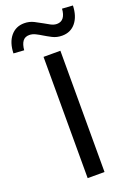

<svg xmlns="http://www.w3.org/2000/svg" viewBox="-220 -984 736 1049"><g transform="rotate(-20 148.5 -459.0)"><path d="M99 0V-705H197V0ZM12 -775 -49 -779Q-47 -842 -17 -878Q13 -914 62 -914Q92 -914 117.5 -901Q143 -888 162 -877Q177 -868 195 -858.5Q213 -849 230 -849Q255 -849 268.5 -867Q282 -885 284 -918L346 -914Q344 -852 314.5 -815.5Q285 -779 235 -779Q204 -779 179 -792Q154 -805 136 -816Q120 -826 102 -835Q84 -844 66 -844Q41 -844 28 -826.5Q15 -809 12 -775Z"/></g></svg>

Font: Nunito Sans 7pt SemiCondensed Medium
Style: Regular
Weight: 500
Width: 4
Designer: Vernon Adams
Foundry: Vernon Adams
Version: Version 3.101;gftools[0.9.27]